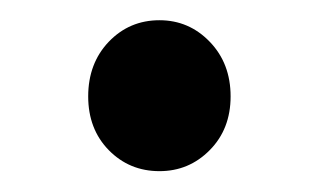

<svg xmlns="http://www.w3.org/2000/svg" viewBox="-20 -425 311 187"><path d="M135.3 -258.3Q106 -258.3 85.9 -278.8Q65.9 -299.3 65.9 -331.1Q65.9 -363.3 85.9 -384.3Q106 -405.3 135.3 -405.3Q164.1 -405.3 184.3 -384.3Q204.6 -363.3 204.6 -331.1Q204.6 -299.3 184.3 -278.8Q164.1 -258.3 135.3 -258.3Z"/></svg>

Font: Akatab SemiBold
Style: Regular
Weight: 600
Designer: SIL Global
Foundry: SIL Global
Version: Version 4.100